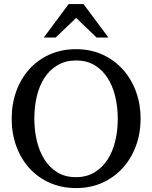

<svg xmlns="http://www.w3.org/2000/svg" viewBox="-20 -936 771 972"><path d="M576.2 -334Q576.2 -395 563 -449Q549.8 -502.9 523.4 -543.2Q497.1 -583.5 457.8 -606.7Q418.5 -629.9 366.2 -629.9Q312 -629.9 272 -606.4Q231.9 -583 205.6 -542.7Q179.2 -502.4 166.5 -449Q153.8 -395.5 153.8 -335.9Q153.8 -275.9 166.7 -221.9Q179.7 -168 205.8 -127.4Q231.9 -86.9 271.2 -63Q310.5 -39.1 363.8 -39.1Q418 -39.1 457.8 -63Q497.6 -86.9 523.9 -127.2Q550.3 -167.5 563.2 -220.9Q576.2 -274.4 576.2 -334ZM691.9 -335Q691.9 -262.2 668.5 -198.2Q645 -134.3 602.3 -86.7Q559.6 -39.1 499.5 -11.5Q439.5 16.1 366.2 16.1Q292.5 16.1 232.2 -10.5Q171.9 -37.1 128.9 -84.5Q85.9 -131.8 62.5 -196Q39.1 -260.3 39.1 -335.9Q39.1 -409.2 62 -473.1Q85 -537.1 127.4 -584.7Q169.9 -632.3 230.2 -659.7Q290.5 -687 365.2 -687Q439.5 -687 499.8 -659.2Q560.1 -631.3 602.8 -583.5Q645.5 -535.6 668.7 -471.7Q691.9 -407.7 691.9 -335ZM468.8 -746.1 365.7 -845.2 261.7 -746.1H201.7L327.6 -915.5H402.8L528.8 -746.1Z"/></svg>

Font: Charis SIL Afr
Style: Regular
Weight: 400
Foundry: SIL International
Version: Version 5.000